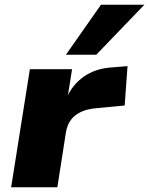

<svg xmlns="http://www.w3.org/2000/svg" viewBox="-20 -790 629 810"><path d="M27 0 106 -498H284L264 -371H259Q282 -430 332.5 -466Q383 -502 456 -506L518 -511L506 -345L391 -334Q350 -331 322 -318Q294 -305 278.5 -283.5Q263 -262 258 -231L222 0ZM258 -559 406 -770H589L386 -559Z"/></svg>

Font: Nunito Sans 10pt SemiExpanded Black
Style: Italic
Weight: 900
Width: 6
Italic angle: -9°
Designer: Vernon Adams
Foundry: Vernon Adams
Version: Version 3.101;gftools[0.9.27]